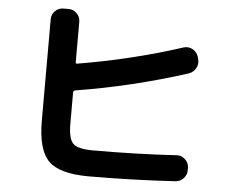

<svg xmlns="http://www.w3.org/2000/svg" viewBox="-54 -817 1108 908"><g transform="rotate(5 500.0 -363.0)"><path d="M398.4 27.3Q260.7 27.3 208 -24.9Q155.3 -77.1 155.3 -216.8V-697.3Q155.3 -720.7 171.9 -736.8Q188.5 -752.9 210.9 -752.9H235.4Q258.8 -752.9 274.9 -736.3Q291 -719.7 291 -697.3V-505.9Q291 -497.1 298.8 -499Q555.7 -542 793 -619.1Q816.4 -626 836.4 -614.7Q856.4 -603.5 863.3 -582L866.2 -571.3Q873 -548.8 861.8 -527.8Q850.6 -506.8 828.1 -499Q566.4 -415 300.8 -372.1Q291 -370.1 291 -362.3V-212.9Q291 -141.6 314 -119.1Q336.9 -96.7 408.2 -96.7Q618.2 -96.7 803.7 -108.4Q827.1 -110.4 844.7 -94.2Q862.3 -78.1 863.3 -54.7V-44.9Q864.3 -21.5 848.1 -3.9Q832 13.7 808.6 14.6Q599.6 27.3 398.4 27.3Z"/></g></svg>

Font: Rounded Mgen+ 1m bold
Style: Bold
Weight: 700
Designer: [Source Han Sans]
Ryoko NISHIZUKA  (kana & ideographs); Paul D. Hunt (Latin, Greek & Cyrillic); Wenlong ZHANG  (bopomofo
Version: Version 1.059.20150602